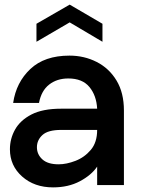

<svg xmlns="http://www.w3.org/2000/svg" viewBox="-20 -802 619 832"><path d="M424 -621 282 -705 138 -621V-699L282 -782L424 -699ZM210 10Q129 10 76 -37Q23 -84 23 -155Q23 -201 45.5 -241Q68 -281 116.5 -306Q165 -331 245 -331H401Q398 -388 367.5 -425Q337 -462 276 -462Q227 -462 193 -435.5Q159 -409 149 -356H37Q50 -445 111.5 -503Q173 -561 281 -561Q345 -561 399 -533.5Q453 -506 485 -453Q517 -400 517 -323V0H401V-80Q376 -43 326 -16.5Q276 10 210 10ZM234 -90Q268 -90 307 -105Q346 -120 373.5 -152.5Q401 -185 401 -239H245Q188 -239 164 -217Q140 -195 140 -164Q140 -133 163.5 -111.5Q187 -90 234 -90Z"/></svg>

Font: Ulagadi Sans Medium
Style: Regular
Weight: 500
Designer: Ninad Kale (Devanagari), Jonny Pinhorn (Latin)
Foundry: Indian Type Foundry
Version: Version 3.01;March 29, 2020;FontCreator 12.0.0.2522 64-bit; 